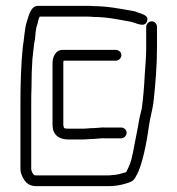

<svg xmlns="http://www.w3.org/2000/svg" viewBox="-20 -641 607 658"><path d="M500 -568C490 -568 481 -559 481 -549V-477C481 -443 478 -416 476 -384C474 -344 471 -306 466 -270C461 -246 458 -242 454 -213C451 -198 447 -178 442 -151C432 -99 431 -88 413 -52C413 -51 413 -51 412 -51C399 -47 380 -41 364 -41C360 -40 356 -40 351 -40H105C102 -40 99 -40 97 -41C92 -46 87 -54 87 -63V-284C87 -302 87 -322 88 -343C88 -380 89 -406 91 -438L95 -474C96 -486 98 -497 100 -508C102 -524 102 -542 107 -554C111 -567 110 -572 116 -584H281C286 -584 292 -584 299 -583C345 -583 387 -574 425 -567C443 -565 475 -543 484 -568C490 -584 475 -590 465 -594L453 -598C447 -601 440 -603 432 -604C391 -611 349 -620 300 -620C293 -621 286 -621 281 -621H111C85 -621 79 -588 72 -567C64 -543 63 -507 58 -479C52 -420 50 -351 50 -284V-63C50 -56 51 -49 54 -42C63 -20 75 -3 105 -3H351C371 -3 391 -6 408 -11C427 -17 438 -19 446 -37C467 -70 483 -154 490 -207C495 -243 503 -262 507 -300C513 -357 518 -417 518 -477V-549C518 -559 510 -568 500 -568ZM377 -470H194C172 -470 160 -448 160 -424V-213C160 -180 181 -163 214 -163H262C277 -163 289 -165 301 -165C312 -165 327 -168 340 -167H395C405 -167 414 -176 414 -186C414 -196 405 -204 395 -204H340C329 -205 311 -202 300 -202C287 -202 276 -200 262 -200H214C210 -200 199 -200 199 -204C198 -207 197 -210 197 -213V-424C197 -427 197 -430 198 -433H377C387 -433 396 -442 396 -452C396 -462 387 -470 377 -470Z"/></svg>

Font: Electronic
Style: SeLt
Weight: 300
Version: Version 1.011